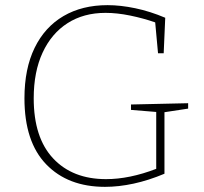

<svg xmlns="http://www.w3.org/2000/svg" viewBox="-20 -720 794 746"><path d="M388 6Q244 6 159.5 -81.5Q75 -169 75 -338Q75 -453 114.5 -534Q154 -615 226.5 -657.5Q299 -700 398 -700Q448 -700 505.5 -688Q563 -676 622 -651L616 -513H594L583 -633Q537 -649 486 -659.5Q435 -670 390 -670Q305 -670 242.5 -630Q180 -590 145.5 -515.5Q111 -441 111 -338Q111 -185 186.5 -104.5Q262 -24 392 -24Q483 -24 587 -64V-285L489 -293V-314L711 -319V-298L619 -284V-45Q557 -19 499 -6.5Q441 6 388 6Z"/></svg>

Font: Bitter ExtraLight
Style: Regular
Weight: 200
Designer: Sol Matas, and Bitter project Authors
Foundry: Sol Matas
Version: Version 2.001